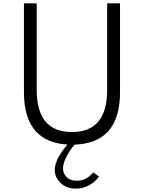

<svg xmlns="http://www.w3.org/2000/svg" viewBox="-20 -845 856 1143"><path d="M431.5 278C485 278 538.5 250.5 569 206L535.5 181.5C506 215.5 474.5 231 438 231C410.5 231 390 223.5 376 209C362 194.5 355 177 355 157.5C355 137 362.5 113 377.5 84.5C389 62 404.5 39 424 16C511.5 13 577.5 -13 623 -62C670.5 -114 694.5 -192 694.5 -295.5V-825H618V-312C618 -142 548.5 -59 408.5 -59C268 -59 198.5 -142 198.5 -312V-825H122.5V-295.5C122.5 -192 146.5 -114 194.5 -62C237.5 -15 300 11 381.5 15.5C360 40.5 342.5 65 329.5 88.5C314 117 306 142.5 306 166C306 196.5 318 223 341.5 245C365 267 395 278 431.5 278Z"/></svg>

Font: Spartan
Style: Regular
Weight: 400
Designer: Matt Bailey, Mirko Velimirovic
Foundry: Matt Bailey
Version: Version 1.003